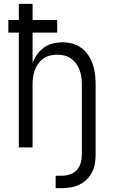

<svg xmlns="http://www.w3.org/2000/svg" viewBox="-20 -760 590 990"><path d="M267 210V146H300Q321 146 341.5 139Q362 132 376 116.5Q390 101 396 80.5Q402 60 402 39V-325Q402 -344 399.5 -362.5Q397 -381 390.5 -398.5Q384 -416 373 -431.5Q362 -447 346.5 -458Q331 -469 312.5 -473.5Q294 -478 275 -478Q256 -478 237.5 -473.5Q219 -469 203.5 -458Q188 -447 177 -431.5Q166 -416 159.5 -398.5Q153 -381 150.5 -362.5Q148 -344 148 -325V0H77V-592H23V-657H77V-740H148V-657H275V-592H148V-436Q157 -459 172 -480Q187 -501 207.5 -515.5Q228 -530 252.5 -536Q277 -542 302 -542Q328 -542 353.5 -535Q379 -528 400 -512.5Q421 -497 435.5 -475Q450 -453 458.5 -428Q467 -403 470 -377Q473 -351 473 -325V39Q473 62 469 85Q465 108 454.5 128.5Q444 149 427 165.5Q410 182 389.5 192Q369 202 346 206Q323 210 300 210Z"/></svg>

Font: Lode Term
Style: Regular
Weight: 400
Monospace: yes
Designer: Belleve Invis
Foundry: Belleve Invis
Version: Version 29.2.0